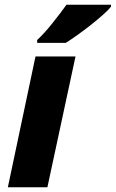

<svg xmlns="http://www.w3.org/2000/svg" viewBox="-20 -786 486 806"><path d="M13 0 129 -549H297L179 0ZM136 -606V-618Q166 -646 200 -688.5Q234 -731 259 -766H446V-758Q435 -744 412.5 -724Q390 -704 361.5 -681.5Q333 -659 305 -639Q277 -619 256 -606Z"/></svg>

Font: Noto Sans Disp ExtBd
Style: Italic
Weight: 800
Italic angle: -12°
Designer: Monotype Design Team
Foundry: Monotype Imaging Inc.
Version: Version 2.000;GOOG;noto-source:20170915:90ef993387c0